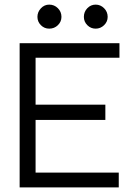

<svg xmlns="http://www.w3.org/2000/svg" viewBox="-20 -811 603 831"><path d="M65 0V-624H497V-561H134V-358H436V-292H134V-64H494V0ZM193 -687Q172 -687 157 -702Q142 -717 142 -738Q142 -759 157 -775Q172 -791 193 -791Q215 -791 230.5 -775.5Q246 -760 246 -738Q246 -717 230.5 -702Q215 -687 193 -687ZM394 -687Q373 -687 358 -702Q343 -717 343 -738Q343 -760 358 -775.5Q373 -791 394 -791Q415 -791 430.5 -775.5Q446 -760 446 -738Q446 -717 430.5 -702Q415 -687 394 -687Z"/></svg>

Font: Inconsolata SemiExpanded Thin
Style: Regular
Weight: 100
Width: 6
Monospace: yes
Designer: Raph Levien, Cyreal, Brenton Simpson
Foundry: Raph Levien, Cyreal, Google
Version: Version 3.100; ttfautohint (v1.8.4.7-5d5b)